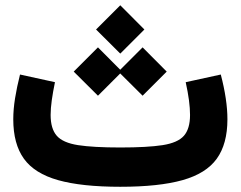

<svg xmlns="http://www.w3.org/2000/svg" viewBox="-20 -715 921 735"><path d="M825.2 -429.7 690.9 -400.4Q699.2 -362.8 703.4 -331.3Q707.5 -299.8 707.5 -274.9Q707.5 -222.2 684.1 -195.3Q660.6 -168.5 602.5 -159.4Q544.4 -150.4 440.4 -150.4Q336.9 -150.4 278.8 -159.4Q220.7 -168.5 197.3 -195.3Q173.8 -222.2 173.8 -274.9Q173.8 -299.8 178.2 -331.3Q182.6 -362.8 190.4 -400.4L56.6 -429.7Q44.4 -381.3 37.6 -338.6Q30.8 -295.9 30.8 -258.3Q30.8 -164.1 71.5 -107.4Q112.3 -50.8 202.4 -25.4Q292.5 0 440.4 0Q588.4 0 678.7 -25.4Q769 -50.8 809.8 -107.4Q850.6 -164.1 850.6 -258.3Q850.6 -295.9 844.2 -338.6Q837.9 -381.3 825.2 -429.7ZM262.2 -440.9 355 -348.6 447.3 -440.9 355 -533.7ZM433.1 -440.9 525.9 -348.6 618.2 -440.9 525.9 -533.7ZM347.7 -602.1 440.4 -509.8 532.7 -602.1 440.4 -694.8Z"/></svg>

Font: Estedad-FD-VF Thin
Style: Regular
Weight: 100
Designer: Amin Abedi
Version: Version 5.0